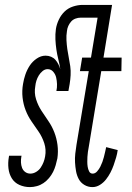

<svg xmlns="http://www.w3.org/2000/svg" viewBox="-20 -755 540 783"><path d="M102 8Q79 8 59 -1Q39 -10 28 -28Q17 -46 14.5 -68.5Q12 -91 16 -114L17 -120H68L67 -116Q65 -104 65.5 -92.5Q66 -81 70 -70.5Q74 -60 83 -53.5Q92 -47 104 -47Q116 -47 127.5 -54Q139 -61 146 -71.5Q153 -82 157.5 -93.5Q162 -105 164 -117Q169 -145 160.5 -171Q152 -197 137.5 -218Q123 -239 108.5 -260Q94 -281 84.5 -305.5Q75 -330 72 -357.5Q69 -385 74 -413Q77 -432 83.5 -451Q90 -470 101 -487Q112 -504 129.5 -516Q147 -528 166 -528Q178 -528 188.5 -523.5Q199 -519 206 -511Q213 -503 218 -493Q223 -483 226 -473Q223 -493 218 -512.5Q213 -532 210 -552.5Q207 -573 206 -594Q205 -615 208 -637Q211 -656 220 -675Q229 -694 243.5 -708Q258 -722 278 -728.5Q298 -735 317 -735H437L402 -520H476L475 -465H393L342 -156Q340 -146 338.5 -135.5Q337 -125 336.5 -115Q336 -105 336 -95Q336 -85 337.5 -75Q339 -65 343.5 -56Q348 -47 358 -47Q368 -47 376 -56Q384 -65 389 -75Q394 -85 397.5 -94.5Q401 -104 403.5 -114Q406 -124 408.5 -134.5Q411 -145 413 -155L460 -143Q458 -128 453.5 -112.5Q449 -97 443.5 -81.5Q438 -66 430.5 -51.5Q423 -37 412.5 -23.5Q402 -10 387.5 -1Q373 8 357 8Q339 8 324 -1Q309 -10 301 -25Q293 -40 290 -57.5Q287 -75 286 -92.5Q285 -110 287 -128.5Q289 -147 292 -165L342 -465H306L315 -520H351L378 -683H309Q298 -683 287.5 -679Q277 -675 270 -667Q263 -659 258.5 -649Q254 -639 253 -628Q250 -610 251 -591.5Q252 -573 254.5 -555Q257 -537 260.5 -520Q264 -503 266.5 -485Q269 -467 268 -448.5Q267 -430 264 -412L259 -384H210Q213 -398 212.5 -412Q212 -426 209 -439Q206 -452 197 -462.5Q188 -473 174 -473Q163 -473 153.5 -465Q144 -457 138 -447Q132 -437 128.5 -426Q125 -415 124 -404Q119 -376 127 -350.5Q135 -325 149 -303.5Q163 -282 177.5 -261Q192 -240 201.5 -215.5Q211 -191 214.5 -164Q218 -137 214 -109Q211 -95 207 -81Q203 -67 196.5 -54Q190 -41 180 -29Q170 -17 157.5 -8.5Q145 0 130.5 4Q116 8 102 8Z"/></svg>

Font: Iosevka SS18 Light
Style: Italic
Weight: 300
Italic angle: -9°
Monospace: yes
Designer: Belleve Invis
Foundry: Belleve Invis
Version: Version 25.1.1; ttfautohint (v1.8.4)